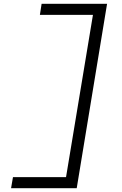

<svg xmlns="http://www.w3.org/2000/svg" viewBox="-20 -843 640 1006"><path d="M38 143 48 85H326L467 -765H189L198 -823H541L382 143Z"/></svg>

Font: Iosevka Slab Light Extended
Style: Italic
Weight: 300
Width: 7
Italic angle: -9°
Monospace: yes
Designer: Belleve Invis
Foundry: Belleve Invis
Version: Version 11.1.0; ttfautohint (v1.8.3)